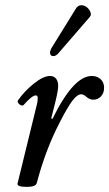

<svg xmlns="http://www.w3.org/2000/svg" viewBox="-20 -710 423 743"><path d="M205.1 -502.9Q195.8 -492.7 186 -492.9Q176.3 -493.2 174.1 -501.7Q171.9 -510.3 179.2 -523.9L275.9 -680.2Q286.6 -692.9 302 -689Q317.4 -685.1 326.9 -669.7Q336.4 -654.3 327.1 -644ZM84 13.2Q44.4 13.2 47.9 0L124 -311Q126 -320.8 126 -331.1Q126 -340.8 118.2 -340.8Q104 -340.8 70.8 -303.2Q66.9 -300.3 60.8 -302.7Q54.7 -305.2 50.5 -311.5Q46.4 -317.9 49.8 -321.8Q73.2 -356 110.4 -386Q147.5 -416 173.8 -416Q188.5 -416 196.8 -405.8Q205.1 -395.5 205.1 -377Q205.1 -358.9 192.9 -310.1L178.2 -252L183.1 -250Q264.2 -416 335 -416Q355.5 -416 369.1 -403.8Q382.8 -391.6 382.8 -370.1Q382.8 -350.1 370.8 -337.2Q358.9 -324.2 340.8 -324.2Q327.1 -324.2 314.9 -334.7Q302.7 -345.2 294.9 -345.2Q278.8 -345.2 259.8 -319.8Q240.7 -294.4 211.9 -237.8Q156.2 -131.3 122.1 -1Q117.7 13.2 84 13.2Z"/></svg>

Font: Junicode SmCond Medium
Style: Italic
Weight: 500
Width: 4
Italic angle: -11°
Designer: Peter S. Baker
Version: Version 2.206